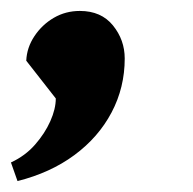

<svg xmlns="http://www.w3.org/2000/svg" viewBox="-22 -176 352 351"><path d="M10 155 -2 121Q24 109 42 88.5Q60 68 70 45.5Q80 23 80 4L26 -65Q27 -89 41 -110Q55 -131 76.5 -143.5Q98 -156 124 -156Q163 -156 184.5 -129.5Q206 -103 206 -69Q206 -16 182 29.5Q158 75 114 107.5Q70 140 10 155Z"/></svg>

Font: Lemonada SemiBold
Style: Regular
Weight: 600
Designer: Mohamed Gaber (Arabic), Eduardo Tunni (Latin)
Foundry: Kief Type Foundry
Version: Version 4.005; ttfautohint (v1.8.3)